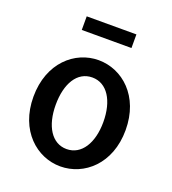

<svg xmlns="http://www.w3.org/2000/svg" viewBox="-127 -767 782 875"><g transform="rotate(20 264.5 -330.0)"><path d="M264 12C379 12 488 -81 488 -245C488 -410 379 -503 264 -503C150 -503 41 -410 41 -245C41 -81 150 12 264 12ZM264 -419C336 -419 380 -348 380 -245C380 -143 336 -72 264 -72C192 -72 149 -143 149 -245C149 -348 191 -419 264 -419ZM385 -606V-672H144V-606Z"/></g></svg>

Font: Falling Sky
Style: Light
Weight: 400
Designer: Paul D. Hunt
Foundry: Adobe Systems Incorporated
Version: Version 1.02